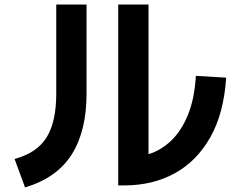

<svg xmlns="http://www.w3.org/2000/svg" viewBox="-20 -776 1040 843"><path d="M840 -443 973 -435Q963 -279 903.5 -173.5Q844 -68 747 -15Q650 38 527 38H499V-756H632V-99Q685 -115 730 -157Q775 -199 804.5 -270Q834 -341 840 -443ZM90 47 44 -78Q143 -105 185 -173.5Q227 -242 227 -365V-756H360V-365Q360 -201 295 -98Q230 5 90 47Z"/></svg>

Font: Murecho SemiBold
Style: Regular
Weight: 600
Designer: Neil Summerour
Foundry: Positype
Version: Version 1.010; ttfautohint (v1.8.3)